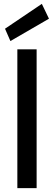

<svg xmlns="http://www.w3.org/2000/svg" viewBox="-20 -976 279 996"><path d="M70 0V-720H170V0ZM34 -763 6 -827 197 -956 234 -879Z"/></svg>

Font: DM Sans 11pt Medium
Style: Regular
Weight: 500
Version: Version 4.004;gftools[0.9.30]